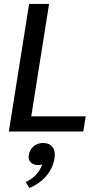

<svg xmlns="http://www.w3.org/2000/svg" viewBox="-20 -670 515 978"><path d="M195 168.3C178.3 215 140.8 245 110.8 256.7L129.2 287.5C179.2 268.3 244.2 220 257.5 136.7C258.3 130.8 259.2 125 259.2 119.2C259.2 87.5 244.2 58.3 199.2 58.3C159.2 58.3 132.5 85 126.7 120C125.8 123.3 125.8 126.7 125.8 129.2C125.8 155.8 146.7 170.8 175 170.8C181.7 170.8 189.2 170 195 168.3ZM25 0H404.2L416.7 -77.5H139.2L230 -650H128.3Z"/></svg>

Font: Boon Medium
Style: Italic
Weight: 500
Italic angle: -9°
Designer: Sungsit Sawaiwan
Foundry: FontUni
Version: Version 3.0